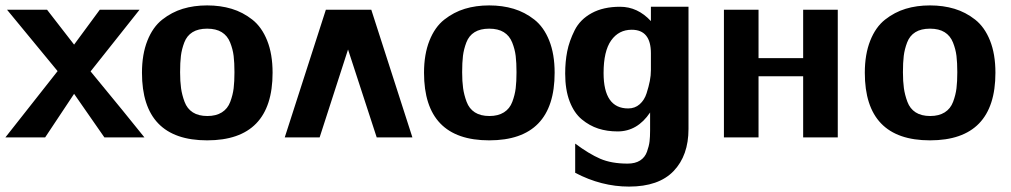

<svg xmlns="http://www.w3.org/2000/svg" viewBox="-34 -508 3739 710"><path d="M-14 0 179 -245 -8 -472H140L240 -343L335 -472H482L301 -244Q437 -79 500 0H352L240 -161L133 0Z M491 -239Q491 -307 511 -357.5Q531 -408 566 -435.5Q601 -463 642 -475.5Q683 -488 732 -488Q781 -488 822.5 -475.5Q864 -463 899 -435.5Q934 -408 954 -358Q974 -308 974 -239Q974 11 732 11Q491 11 491 -239ZM632 -241Q632 -207 635.5 -182Q639 -157 648.5 -131.5Q658 -106 679 -92.5Q700 -79 733 -79Q765 -79 786.5 -92.5Q808 -106 817.5 -131.5Q827 -157 830 -181.5Q833 -206 833 -241Q833 -276 830 -301Q827 -326 817 -351Q807 -376 786 -389Q765 -402 732 -402Q699 -402 678 -389Q657 -376 647.5 -351Q638 -326 635 -301.5Q632 -277 632 -241Z M1491 0H1359L1253 -325L1148 0H1019L1171 -472H1339Z M1534 -239Q1534 -307 1554 -357.5Q1574 -408 1609 -435.5Q1644 -463 1685 -475.5Q1726 -488 1775 -488Q1824 -488 1865.5 -475.5Q1907 -463 1942 -435.5Q1977 -408 1997 -358Q2017 -308 2017 -239Q2017 11 1775 11Q1534 11 1534 -239ZM1675 -241Q1675 -207 1678.5 -182Q1682 -157 1691.5 -131.5Q1701 -106 1722 -92.5Q1743 -79 1776 -79Q1808 -79 1829.5 -92.5Q1851 -106 1860.5 -131.5Q1870 -157 1873 -181.5Q1876 -206 1876 -241Q1876 -276 1873 -301Q1870 -326 1860 -351Q1850 -376 1829 -389Q1808 -402 1775 -402Q1742 -402 1721 -389Q1700 -376 1690.5 -351Q1681 -326 1678 -301.5Q1675 -277 1675 -241Z M2056 -236Q2056 -280 2063.5 -318Q2071 -356 2091 -396Q2111 -436 2154 -459.5Q2197 -483 2259 -483Q2324 -483 2373 -430V-483H2512V-31Q2512 67 2457 124.5Q2402 182 2292 182Q2190 182 2093 131V23Q2144 61 2185.5 79Q2227 97 2287 97Q2315 97 2333 85.5Q2351 74 2358.5 53Q2366 32 2368 15Q2370 -2 2370 -25V-92Q2323 -22 2250 -22Q2211 -22 2178.5 -32.5Q2146 -43 2117.5 -66.5Q2089 -90 2072.5 -133Q2056 -176 2056 -236ZM2198 -238Q2198 -107 2289 -107Q2314 -107 2331.5 -122.5Q2349 -138 2357 -163Q2365 -188 2369 -208.5Q2373 -229 2373 -249V-311Q2373 -398 2302 -398Q2254 -398 2226 -358.5Q2198 -319 2198 -238Z M2643 0V-472H2771V-293H2936V-472H3064V0H2936V-226H2771V0Z M3164 -239Q3164 -307 3184 -357.5Q3204 -408 3239 -435.5Q3274 -463 3315 -475.5Q3356 -488 3405 -488Q3454 -488 3495.5 -475.5Q3537 -463 3572 -435.5Q3607 -408 3627 -358Q3647 -308 3647 -239Q3647 11 3405 11Q3164 11 3164 -239ZM3305 -241Q3305 -207 3308.5 -182Q3312 -157 3321.5 -131.5Q3331 -106 3352 -92.5Q3373 -79 3406 -79Q3438 -79 3459.5 -92.5Q3481 -106 3490.5 -131.5Q3500 -157 3503 -181.5Q3506 -206 3506 -241Q3506 -276 3503 -301Q3500 -326 3490 -351Q3480 -376 3459 -389Q3438 -402 3405 -402Q3372 -402 3351 -389Q3330 -376 3320.5 -351Q3311 -326 3308 -301.5Q3305 -277 3305 -241Z"/></svg>

Font: Coval
Style: Heavy
Weight: 900
Foundry: Context Ltd
Version: Version 001.000